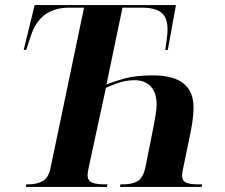

<svg xmlns="http://www.w3.org/2000/svg" viewBox="-20 -734 882 754"><path d="M82 0 83 -10H92Q124 -10 147 -22.5Q170 -35 178 -72L310 -704H253Q194 -704 156 -676Q118 -648 99 -587L83 -538H73L116 -714H671L639 -538H629Q632 -557 635 -580.5Q638 -604 638 -618Q638 -666 613 -685Q588 -704 537 -704H461L398 -402Q426 -414 470 -426Q514 -438 581 -438Q740 -438 740 -312Q740 -283 735 -251.5Q730 -220 724 -192L701 -82Q698 -68 696.5 -59Q695 -50 695 -45Q695 -25 709.5 -17.5Q724 -10 761 -10H774L772 0H451L453 -10H463Q496 -10 518.5 -21.5Q541 -33 551 -77L582 -232Q587 -259 591 -281.5Q595 -304 595 -324Q595 -370 572 -394.5Q549 -419 508 -419Q478 -419 449.5 -410Q421 -401 396 -389L328 -75Q326 -65 325 -58Q324 -51 324 -46Q324 -25 340.5 -17.5Q357 -10 392 -10H402L400 0Z"/></svg>

Font: Noto Serif Display SemiCondensed
Style: Bold Italic
Weight: 700
Width: 4
Italic angle: -12°
Designer: Monotype Design Team
Foundry: Monotype Imaging Inc.
Version: Version 2.009